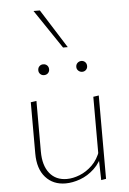

<svg xmlns="http://www.w3.org/2000/svg" viewBox="-58 -890 629 936"><g transform="rotate(-5 256.5 -422.5)"><path d="M225 3Q164 3 127 -38.5Q90 -80 90 -155V-406L118 -410V-162Q118 -94 148.5 -56Q179 -18 233 -18Q263 -18 296 -31Q329 -44 357.5 -71.5Q386 -99 401 -143L415 -131Q398 -84 366 -54Q334 -24 296.5 -10.5Q259 3 225 3ZM399 2 396 -115V-406L423 -410V-2ZM166 -532Q155 -532 147.5 -539.5Q140 -547 140 -558Q140 -570 147.5 -577.5Q155 -585 166 -585Q178 -585 185.5 -577.5Q193 -570 193 -558Q193 -547 185.5 -539.5Q178 -532 166 -532ZM353 -532Q342 -532 334 -539.5Q326 -547 326 -558Q326 -570 334 -577.5Q342 -585 353 -585Q364 -585 371.5 -577.5Q379 -570 379 -558Q379 -547 371.5 -539.5Q364 -532 353 -532ZM270 -658 142 -848H173L293 -658Z"/></g></svg>

Font: Ysabeau Office Thin
Style: Regular
Weight: 250
Designer: Christian Thalmann (Catharsis Fonts)
Version: Version 2.001;gftools[0.9.30]; featfreeze: tnum,lnum,ss02